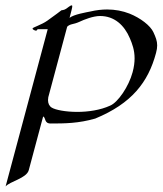

<svg xmlns="http://www.w3.org/2000/svg" viewBox="-38 -667 595 703"><path d="M328.4 -608.4C380.6 -608.4 417.1 -575.2 437.7 -526.4C446.2 -506.3 454.8 -483.7 454.8 -453.3C454.8 -438.5 452.7 -421.9 447.6 -402.8C433.3 -349.6 393.5 -292 365.4 -280.3C329.3 -263.7 284.6 -257.3 245 -257.3C202.1 -257.3 165 -264.6 151.6 -272.9C142.6 -278.4 137.8 -288 137.8 -300.5C137.8 -303.9 138.1 -307.4 138.8 -311L208 -569.3C219.8 -580.6 230 -576.7 252.3 -586.9C270.8 -595.7 303.5 -608.4 328.4 -608.4ZM67.3 -43.9 120 -240.7C130.6 -236.1 122.9 -214.8 147.6 -214.8C199.4 -214.8 249.5 -215.3 310.8 -232.9C444.2 -288.1 504.6 -365.7 533.3 -473.1C536.2 -483.7 537.5 -492.6 537.5 -500.8C537.5 -517.4 532.1 -530.8 523.8 -548.8C512.8 -573.2 476.3 -601.1 436.2 -617.2C411 -627 383.6 -632.3 354.3 -632.3C334.8 -632.3 314.1 -629.9 293.3 -625C279.3 -622.1 231.8 -614.3 216.7 -601.6C223.7 -627.9 226.6 -639.5 226.6 -644.3C226.6 -646.7 225.9 -647.5 224.6 -647.5C219.7 -647.5 210.6 -639.2 204.7 -635.3C197.4 -629.9 187 -629.4 187 -629.4C187 -629.4 160.5 -608.9 135.3 -591.3C114.2 -576.2 82.4 -566.9 81.3 -563C80.2 -558.6 90.8 -554.7 93.8 -554.7C97.2 -554.7 99.6 -560.1 99.6 -560.1H136.7L-17.5 15.6C-1.8 -2.9 59.3 -14.2 67.3 -43.9Z"/></svg>

Font: Pierce
Style: Oblique
Weight: 400
Italic angle: -15°
Version: Version 0.2.0